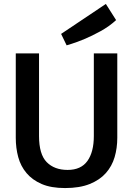

<svg xmlns="http://www.w3.org/2000/svg" viewBox="-20 -948 675 974"><path d="M178 -677V-258Q178 -165 217 -125.5Q256 -86 323 -86Q391 -86 423.5 -131.5Q456 -177 456 -258V-677H575V-249Q575 -197 561.5 -151Q548 -105 517 -70Q486 -35 435 -14.5Q384 6 310 6Q239 6 191.5 -14.5Q144 -35 114.5 -70Q85 -105 72.5 -151Q60 -197 60 -249V-677ZM290 -776 517 -928 569 -846Q534 -814 490.5 -790Q447 -766 408.5 -750Q370 -734 344 -726L318 -718Z"/></svg>

Font: Amaranth
Style: Regular
Weight: 400
Designer: Gesine Todt
Foundry: Gesine Todt
Version: Version 1.001